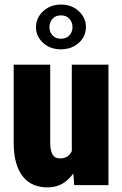

<svg xmlns="http://www.w3.org/2000/svg" viewBox="-20 -812 537 842"><path d="M294.9 -128.4V-528.3H455.6V0H305.7ZM309.6 -235.8 349.1 -236.8Q349.1 -183.6 338.4 -138.4Q327.6 -93.3 307.1 -60.1Q286.6 -26.9 257.1 -8.5Q227.5 9.8 189 9.8Q155.8 9.8 128.7 -1.2Q101.6 -12.2 81.8 -35.9Q62 -59.6 51 -96.9Q40 -134.3 40 -186.5V-528.3H200.2V-185.5Q200.2 -168 202.9 -155.3Q205.6 -142.6 210.7 -134Q215.8 -125.5 224.1 -121.3Q232.4 -117.2 243.7 -117.2Q269 -117.2 283.7 -132.8Q298.3 -148.4 304 -175.3Q309.6 -202.1 309.6 -235.8ZM137.7 -692.9Q137.7 -719.7 151.9 -742.2Q166 -764.6 190.7 -778.3Q215.3 -792 247.1 -792Q294.9 -792 325.9 -762.7Q356.9 -733.4 356.9 -692.9Q356.9 -666 342.8 -644Q328.6 -622.1 304 -608.9Q279.3 -595.7 247.1 -595.7Q199.7 -595.7 168.7 -624.3Q137.7 -652.8 137.7 -692.9ZM196.8 -692.9Q196.8 -671.9 210.2 -657Q223.6 -642.1 247.1 -642.1Q271 -642.1 284.4 -657Q297.9 -671.9 297.9 -692.9Q297.9 -714.4 284.4 -729.5Q271 -744.6 247.1 -744.6Q223.6 -744.6 210.2 -729.5Q196.8 -714.4 196.8 -692.9Z"/></svg>

Font: Roboto Condensed Black
Style: Regular
Weight: 900
Designer: Christian Robertson
Foundry: Google
Version: Version 3.008; 2023